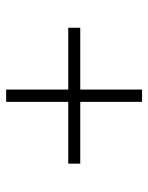

<svg xmlns="http://www.w3.org/2000/svg" viewBox="53 -670 493 640"><g transform="rotate(90 300.0 -350.5)"><path d="M279 -124V-331H73V-371H279V-577H320V-371H526V-331H320V-124Z"/></g></svg>

Font: SUSE ExtraLight
Style: Regular
Weight: 250
Designer: Rene Bieder
Foundry: SUSE
Version: Version 1.000